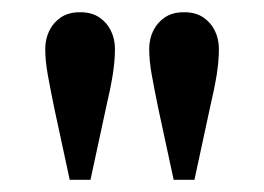

<svg xmlns="http://www.w3.org/2000/svg" viewBox="-20 -770 432 314"><path d="M94 -476 69 -592Q62 -626 58 -648.5Q54 -671 54 -690Q54 -706 60.5 -719.5Q67 -733 79.5 -741.5Q92 -750 111 -750Q130 -750 142.5 -741.5Q155 -733 161.5 -719.5Q168 -706 168 -690Q168 -671 164.5 -648.5Q161 -626 153 -592L128 -476ZM264 -476 239 -592Q232 -626 228 -648.5Q224 -671 224 -690Q224 -706 230.5 -719.5Q237 -733 249.5 -741.5Q262 -750 281 -750Q300 -750 312.5 -741.5Q325 -733 331.5 -719.5Q338 -706 338 -690Q338 -671 334.5 -648.5Q331 -626 323 -592L298 -476Z"/></svg>

Font: Instrument Sans SemiCondensed Medium
Style: Regular
Weight: 500
Width: 4
Designer: Rodrigo Fuenzalida
Foundry: fragTYPE
Version: Version 1.000;gftools[0.9.28]